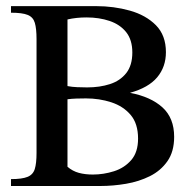

<svg xmlns="http://www.w3.org/2000/svg" viewBox="-20 -619 634 639"><path d="M559.6 -163.6Q559.6 -114.7 537.4 -82.8Q515.1 -50.8 478.8 -32.7Q442.4 -14.6 399.2 -7.3Q356 0 314.5 0H16.6V-22.9Q53.2 -22.9 71.5 -30.3Q89.8 -37.6 95.7 -56.4Q101.6 -75.2 101.6 -109.9V-488.8Q101.6 -523.9 95.9 -543Q90.3 -562 72.3 -569.3Q54.2 -576.7 16.6 -576.7V-598.6H299.8Q358.9 -598.6 412.1 -583.7Q465.3 -568.8 498.8 -535.2Q532.2 -501.5 532.2 -445.3Q532.2 -396.5 503.2 -361.8Q474.1 -327.1 412.6 -310.1Q481.9 -296.9 520.8 -261.5Q559.6 -226.1 559.6 -163.6ZM420.4 -444.3Q420.4 -486.3 399.9 -512Q379.4 -537.6 344.7 -549.3Q310.1 -561 268.1 -561Q233.4 -561 204.6 -554.2V-332.5Q219.7 -329.6 236.6 -328.9Q253.4 -328.1 270 -328.1Q312 -328.1 345.9 -339.1Q379.9 -350.1 400.1 -375.7Q420.4 -401.4 420.4 -444.3ZM439.5 -157.7Q439.5 -207.5 414.8 -236.6Q390.1 -265.6 350.3 -278.6Q310.5 -291.5 266.1 -291.5Q250.5 -291.5 234.6 -291Q218.8 -290.5 204.6 -288.6V-64Q221.7 -49.3 242.4 -43.7Q263.2 -38.1 289.1 -38.1Q324.7 -38.1 359.4 -49.1Q394 -60.1 416.7 -86.2Q439.5 -112.3 439.5 -157.7Z"/></svg>

Font: Scheherazade New Medium
Style: Regular
Weight: 500
Designer: SIL International
Foundry: SIL International
Version: Version 4.000